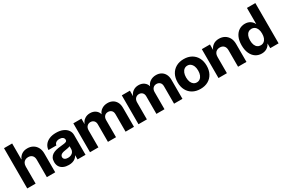

<svg xmlns="http://www.w3.org/2000/svg" viewBox="97 -1839 4373 2968"><g transform="rotate(-30 2283.5 -355.5)"><path d="M189.5 -302.9V0H40V-718.8H185.4V-435H189.1Q207 -481.1 247.9 -509Q288.8 -536.9 348.6 -536.9Q404.1 -536.9 447 -512.5Q489.9 -488.1 514.6 -442.7Q539.4 -397.4 539.1 -334.4V0H389.6V-308Q390.2 -358.5 364.1 -385.7Q338 -412.9 292.2 -412.9Q263.1 -412.9 239.8 -400.7Q216.6 -388.5 203.2 -364.1Q189.7 -339.6 189.5 -302.9Z M780.9 8Q729.3 8 689.4 -8.9Q649.4 -25.8 626.5 -59.7Q603.5 -93.7 603.5 -144.9Q603.5 -188.8 619.5 -218.1Q635.5 -247.4 663.4 -265.3Q691.3 -283.2 727.7 -292.5Q764.2 -301.9 804.5 -305.3Q851.5 -309.8 879.3 -314.2Q907.2 -318.7 919.3 -327.1Q931.4 -335.4 931.4 -351.8V-354.1Q931.4 -382 909.9 -398.3Q888.4 -414.6 851.2 -414.6Q813.9 -414.6 789.8 -397.5Q765.8 -380.3 762.7 -350.6H620.7Q623.7 -398.8 651.2 -437.9Q678.6 -477 729.4 -500.2Q780.2 -523.4 852.9 -523.4Q923.2 -523.4 974.3 -501.5Q1025.4 -479.5 1052.8 -441.1Q1080.3 -402.7 1080.3 -353.5V0H937.9V-72.7H935.9Q922 -46.8 900.4 -28.8Q878.8 -10.8 849 -1.4Q819.2 8 780.9 8ZM823.6 -94.3Q856.5 -94.3 881.1 -106.3Q905.7 -118.3 919.1 -139.4Q932.6 -160.4 932.6 -187.7V-238.1Q920.1 -231.6 893.3 -225.9Q866.4 -220.1 832.2 -215.2Q808.3 -211.9 789 -204Q769.7 -196.1 758.4 -182.9Q747.1 -169.6 747.1 -150Q747.3 -123.8 768.1 -109.1Q789 -94.3 823.6 -94.3Z M1160.2 0V-515.6H1304.7V-421.5H1306.6Q1323.4 -467.6 1364.4 -495.5Q1405.4 -523.4 1460.2 -523.4Q1516 -523.4 1556.2 -494.8Q1596.5 -466.1 1607.8 -420.3H1609.8Q1625.1 -465.4 1668.9 -494.4Q1712.7 -523.4 1772.7 -523.4Q1822.7 -523.4 1861.5 -502Q1900.3 -480.5 1922.7 -439.5Q1945.1 -398.4 1945.1 -339.6V0H1795.1V-310.4Q1795.1 -355.5 1771.1 -377.9Q1747.1 -400.3 1711.1 -400.6Q1670.9 -400.3 1647.7 -374.4Q1624.4 -348.4 1624.4 -306.4V0H1480.3V-313.9Q1480.3 -353.5 1457.6 -376.9Q1435 -400.3 1398 -400.6Q1360.6 -400.3 1335.4 -374.6Q1310.2 -348.8 1310.2 -301V0Z M2025.4 0V-515.6H2169.9V-421.5H2171.9Q2188.7 -467.6 2229.6 -495.5Q2270.6 -523.4 2325.4 -523.4Q2381.2 -523.4 2421.5 -494.8Q2461.7 -466.1 2473 -420.3H2475Q2490.3 -465.4 2534.1 -494.4Q2577.9 -523.4 2637.9 -523.4Q2687.9 -523.4 2726.7 -502Q2765.5 -480.5 2787.9 -439.5Q2810.4 -398.4 2810.4 -339.6V0H2660.4V-310.4Q2660.4 -355.5 2636.3 -377.9Q2612.3 -400.3 2576.4 -400.6Q2536.1 -400.3 2512.9 -374.4Q2489.6 -348.4 2489.6 -306.4V0H2345.5V-313.9Q2345.5 -353.5 2322.9 -376.9Q2300.2 -400.3 2263.3 -400.6Q2225.9 -400.3 2200.6 -374.6Q2175.4 -348.8 2175.4 -301V0Z M3131.8 7.8Q3053.2 7.8 2994.8 -25Q2936.4 -57.7 2904.4 -117.4Q2872.5 -177.1 2872.5 -257.4Q2872.5 -338.2 2904.4 -397.8Q2936.4 -457.4 2994.8 -490.4Q3053.2 -523.4 3131.8 -523.4Q3210.9 -523.4 3269.1 -490.4Q3327.2 -457.4 3359.2 -397.8Q3391.2 -338.2 3391.2 -257.4Q3391.2 -177.1 3359.3 -117.4Q3327.4 -57.7 3269.2 -25Q3210.9 7.8 3131.8 7.8ZM3131.8 -108.4Q3163.8 -108.4 3188.1 -126.3Q3212.5 -144.1 3226.1 -177.6Q3239.6 -211.1 3239.6 -257.4Q3239.6 -304.1 3226.1 -337.6Q3212.5 -371.2 3188.2 -389.4Q3164 -407.6 3131.8 -407.6Q3099.4 -407.6 3075.2 -389.6Q3051 -371.5 3037.5 -337.9Q3024 -304.4 3024 -257.4Q3024.2 -211.1 3037.7 -177.6Q3051.2 -144.1 3075.4 -126.3Q3099.6 -108.4 3131.8 -108.4Z M3603.7 -289.5V0H3453.7V-515.6H3598.8V-421.5H3600.8Q3618.8 -467.3 3660.1 -495.4Q3701.5 -523.4 3761.3 -523.4Q3816.8 -523.4 3860 -498.9Q3903.2 -474.3 3928.1 -429Q3952.9 -383.6 3952.9 -320.9V0H3802.9V-294.5Q3802.9 -345 3776.7 -372.2Q3750.4 -399.4 3704.9 -399.4Q3675.8 -399.4 3652.9 -387.2Q3630.1 -375 3616.9 -350.6Q3603.7 -326.2 3603.7 -289.5Z M4224.3 7.8Q4165 7.8 4117.8 -23Q4070.5 -53.8 4043.2 -113.2Q4015.8 -172.6 4015.5 -258.4Q4015.8 -346.8 4044.2 -405.7Q4072.6 -464.6 4119.8 -494Q4167.1 -523.4 4223.7 -523.4Q4277.5 -523.4 4316.6 -498.5Q4355.6 -473.5 4374.3 -432.4H4376.3V-718.8H4526.3V0H4377.4V-81.6H4375.5Q4355.3 -40.1 4316.4 -16.2Q4277.5 7.8 4224.3 7.8ZM4273.3 -111.1Q4306.8 -111.1 4331.3 -129.1Q4355.8 -147.1 4368.8 -180.3Q4381.8 -213.5 4381.5 -258.4Q4381.8 -303.8 4368.7 -336.5Q4355.5 -369.2 4331 -387Q4306.5 -404.7 4273.3 -404.7Q4241.2 -404.7 4217.2 -387.7Q4193.2 -370.8 4179.9 -338.3Q4166.7 -305.8 4166.7 -258.4Q4166.7 -210.9 4179.9 -178.1Q4193.2 -145.2 4217.2 -128.2Q4241.2 -111.1 4273.3 -111.1Z"/></g></svg>

Font: Inter Display V
Style: Regular
Weight: 400
Designer: Rasmus Andersson
Foundry: rsms
Version: Version 3.015;git-src